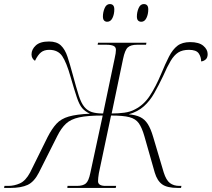

<svg xmlns="http://www.w3.org/2000/svg" viewBox="-71 -924 1041 944"><path d="M-51 0 -49 -10H-30Q-1 -10 27 -22.5Q55 -35 77 -76L163 -250Q184 -291 206.5 -315.5Q229 -340 267 -351Q305 -362 371 -365Q347 -376 333 -392.5Q319 -409 307 -444.5Q295 -480 276 -546Q256 -617 235 -648Q214 -679 171 -679Q146 -679 130.5 -666.5Q115 -654 101 -625Q84 -636 84 -657Q84 -681 105 -700.5Q126 -720 170 -720Q208 -720 228.5 -700.5Q249 -681 261 -644.5Q273 -608 287 -556Q304 -493 316 -455Q328 -417 344 -398Q359 -380 380.5 -373Q402 -366 436 -366L493 -638Q499 -664 499 -679Q499 -693 487 -698.5Q475 -704 451 -704H409L411 -714H649L647 -704H603Q572 -704 557.5 -691Q543 -678 534 -634L478 -366Q511 -366 540.5 -370Q570 -374 592 -386Q636 -408 665.5 -453Q695 -498 721 -560Q742 -611 760 -646Q778 -681 801.5 -699Q825 -717 864 -717Q907 -717 928.5 -699Q950 -681 950 -658Q950 -640 940 -631.5Q930 -623 918 -622Q918 -644 906 -661.5Q894 -679 858 -679Q826 -679 805.5 -666Q785 -653 768 -624.5Q751 -596 731 -550Q709 -504 687.5 -466Q666 -428 636.5 -401.5Q607 -375 562 -362Q596 -359 618 -348.5Q640 -338 655 -315Q670 -292 682 -251L734 -76Q746 -38 764.5 -24Q783 -10 811 -10H821L819 0H804Q751 0 726.5 -17.5Q702 -35 690 -75L639 -254Q627 -296 611.5 -318Q596 -340 565 -348Q534 -356 475 -356L415 -72Q413 -60 412 -50Q411 -40 411 -33Q411 -10 448 -10H500L498 0H260L261 -10H307Q337 -10 351 -22Q365 -34 373 -73L434 -356Q360 -356 318.5 -347Q277 -338 253.5 -316Q230 -294 211 -256L120 -75Q97 -30 65 -15Q33 0 -21 0ZM624 -817Q614 -817 608 -823Q602 -829 602 -843Q602 -864 610.5 -884Q619 -904 636 -904Q658 -904 658 -878Q658 -854 649 -835.5Q640 -817 624 -817ZM456 -817Q447 -817 441 -823Q435 -829 435 -843Q435 -864 443.5 -884Q452 -904 469 -904Q491 -904 491 -878Q491 -854 482 -835.5Q473 -817 456 -817Z"/></svg>

Font: Noto Serif Display ExtraLight
Style: Italic
Weight: 200
Italic angle: -12°
Designer: Monotype Design Team
Foundry: Monotype Imaging Inc.
Version: Version 2.009